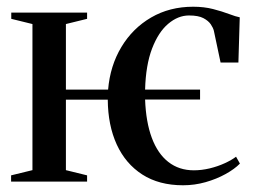

<svg xmlns="http://www.w3.org/2000/svg" viewBox="-20 -540 754 571"><path d="M524.5 11Q453 11 403.2 -21Q353.5 -53 327.2 -110.2Q301 -167.5 300.5 -243.5H176V-34L239 -18.5V0H13V-18.5L76.5 -34V-468.5L13.5 -484V-502.5H239V-484L176 -468.5V-273.5H301.5Q307.5 -344.5 341 -400.2Q374.5 -456 429.5 -488Q484.5 -520 554.5 -520Q587 -520 614 -513Q641 -506 661.5 -498.2Q682 -490.5 693 -488.5L689 -354H636L616 -448.5Q614 -457 607 -467.5Q600 -478 585 -486Q570 -494 542 -494Q509.5 -494 480.2 -469.2Q451 -444.5 432.2 -395.5Q413.5 -346.5 411.5 -273.5H575V-244H411.5Q414 -177 431.5 -130Q449 -83 480.8 -58.2Q512.5 -33.5 556.5 -33.5Q579.5 -33.5 603.5 -39.2Q627.5 -45 648.2 -54.5Q669 -64 682 -74L693.5 -53.5Q678 -37.5 651 -22.5Q624 -7.5 591.2 1.8Q558.5 11 524.5 11Z"/></svg>

Font: Merriweather 144pt
Style: Regular
Weight: 400
Version: Version 2.100